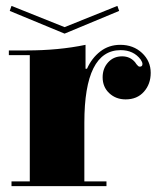

<svg xmlns="http://www.w3.org/2000/svg" viewBox="-20 -640 555 651"><path d="M270 -407H275Q291 -443 320 -465.5Q349 -488 388 -488Q432 -488 461.5 -460.5Q491 -433 491 -393Q491 -355 468 -329Q445 -303 406 -303Q373 -303 350.5 -324Q328 -345 328 -378Q328 -408 346.5 -428.5Q365 -449 394 -449Q421 -449 438 -429Q439 -427 442.5 -422.5Q446 -418 448.5 -416Q451 -414 454 -414Q463 -414 463 -423Q463 -429 457 -438Q433 -470 389 -470Q266 -470 266 -224V-25H341V-9H19V-25H81V-453H10V-469H70Q179 -469 270 -488ZM384 -603 199 -526 13 -603 19 -620 199 -548 378 -620Z"/></svg>

Font: Elsie Swash Caps Black
Style: Regular
Weight: 900
Designer: Alejandro Inler
Foundry: Alejandro Inler
Version: 1.001